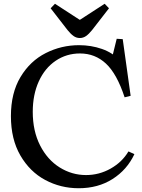

<svg xmlns="http://www.w3.org/2000/svg" viewBox="-20 -990 756 1020"><path d="M400 -750Q464 -750 521.5 -730Q579 -710 616 -669L569 -658L600 -784L632 -782L674 -481L642 -473Q601 -598 543 -652Q485 -706 405 -706Q333 -706 275.5 -667Q218 -628 186 -557.5Q154 -487 154 -396Q154 -294 193 -217.5Q232 -141 297 -100.5Q362 -60 437 -60Q507 -60 568 -94.5Q629 -129 662 -185H664L694 -171Q655 -88 578 -39Q501 10 398 10Q302 10 220 -34Q138 -78 88 -164.5Q38 -251 38 -373Q38 -496 89 -581Q140 -666 223 -708Q306 -750 400 -750ZM469 -830Q452 -809 437 -798.5Q422 -788 404 -788Q386 -788 371 -798.5Q356 -809 339 -830L249 -946L272 -970L403 -885H405L536 -970L559 -946Z"/></svg>

Font: Minipax
Style: Regular
Weight: 400
Designer: Raphaël Ronot
Foundry: Velvetyne Type Foundry
Version: Version 1.000